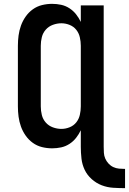

<svg xmlns="http://www.w3.org/2000/svg" viewBox="-20 -763 670 998"><path d="M630 215Q599 215 568 213Q537 211 508.5 200Q480 189 456.5 168Q433 147 420 119.5Q407 92 403.5 61.5Q400 31 400 0V-86Q390 -65 375.5 -46.5Q361 -28 341 -15Q321 -2 298 3Q275 8 251 8Q224 8 198 1.5Q172 -5 150.5 -20.5Q129 -36 113.5 -58Q98 -80 89 -105Q80 -130 76.5 -156.5Q73 -183 73 -210V-525Q73 -552 76.5 -578.5Q80 -605 89 -630Q98 -655 113.5 -677Q129 -699 150.5 -714.5Q172 -730 198 -736.5Q224 -743 251 -743Q275 -743 298 -738Q321 -733 341 -720Q361 -707 375.5 -688.5Q390 -670 400 -649V-735H519V0Q519 16 520 31.5Q521 47 527 61Q533 75 544 87Q555 99 569 105.5Q583 112 598.5 113.5Q614 115 630 115ZM299 -93Q321 -93 342 -101.5Q363 -110 376.5 -127Q390 -144 395 -166Q400 -188 400 -210V-525Q400 -547 395 -569Q390 -591 376.5 -608Q363 -625 342 -633.5Q321 -642 299 -642Q277 -642 255 -634Q233 -626 218 -609Q203 -592 197.5 -570Q192 -548 192 -525V-210Q192 -187 197.5 -165Q203 -143 218 -126Q233 -109 255 -101Q277 -93 299 -93Z"/></svg>

Font: Zed Sans Extended
Style: Bold
Weight: 700
Width: 7
Designer: Belleve Invis
Foundry: Belleve Invis
Version: Version 1.0.0; ttfautohint (v1.8.4)